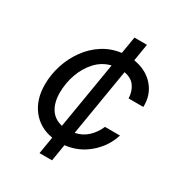

<svg xmlns="http://www.w3.org/2000/svg" viewBox="-174 -838 872 947"><g transform="rotate(30 262.0 -364.0)"><path d="M193.8 0 210 -97.2Q134.3 -109.9 90.8 -166Q47.4 -222.2 47.4 -306.2Q47.4 -362.8 64.9 -417.5Q82.5 -472.2 115.2 -517.8Q147.9 -563.5 194.3 -593.5Q240.7 -623.5 298.3 -630.9L314.5 -727.5H385.7L369.6 -629.9Q441.4 -618.7 483.6 -570.6Q525.9 -522.5 523.4 -453.1H439.5Q438 -492.2 418.5 -520Q398.9 -547.9 357.4 -555.2L293.9 -172.9Q335.4 -181.6 363.8 -208.3Q392.1 -234.9 408.7 -273.4H494.1Q472.7 -203.6 415.3 -153.8Q357.9 -104 280.8 -95.2L265.1 0ZM222.2 -171.9 285.6 -552.2Q236.3 -540 201.9 -502.7Q167.5 -465.3 149.4 -414.1Q131.3 -362.8 131.3 -308.1Q131.3 -252.9 154.3 -217.3Q177.2 -181.6 222.2 -171.9Z"/></g></svg>

Font: Inter Display
Style: Italic
Weight: 400
Italic angle: -9.39999°
Designer: Rasmus Andersson
Foundry: rsms
Version: Version 4.000;git-a52131595